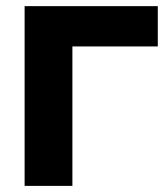

<svg xmlns="http://www.w3.org/2000/svg" viewBox="-20 -608 551 628"><path d="M60.5 0V-587.9H496.1V-456.1H216.8V0Z"/></svg>

Font: Gothic A1 Black
Style: Regular
Weight: 900
Version: Version 2.50